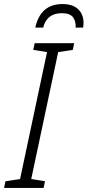

<svg xmlns="http://www.w3.org/2000/svg" viewBox="-51 -927 432 947"><path d="M162 -791Q180 -862 254 -862Q294 -862 309 -842Q324 -822 322 -791H359Q361 -804 361 -814Q361 -856 334.5 -881.5Q308 -907 257 -907Q149 -907 123 -791ZM164 0 171 -33 103 -44 236 -670 308 -681 315 -714H120L113 -681L181 -670L48 -44L-24 -33L-31 0Z"/></svg>

Font: Noto Sans UI SemiCondensed Light
Style: Italic
Weight: 300
Width: 4
Designer: Monotype Design Team
Foundry: Monotype Imaging Inc.
Version: 1.001